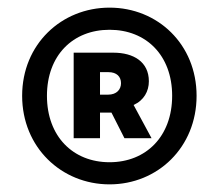

<svg xmlns="http://www.w3.org/2000/svg" viewBox="-20 -838 575 503"><path d="M267 -355C393 -355 495 -452 495 -587C495 -722 393 -818 267 -818C141 -818 38 -722 38 -587C38 -452 141 -355 267 -355ZM267 -413C171 -413 103 -481 103 -587C103 -693 171 -760 267 -760C363 -760 431 -693 431 -587C431 -481 363 -413 267 -413ZM173 -476H242V-543H272L306 -476H377L330 -563C357 -575 370 -599 370 -625C370 -676 330 -700 277 -700H173ZM242 -590V-649H264C286 -649 297 -637 297 -620C297 -604 286 -590 263 -590Z"/></svg>

Font: Noto Sans KR Black
Style: Regular
Weight: 900
Designer: Ryoko NISHIZUKA 西塚涼子 (kana, bopomofo & ideographs); Paul D. Hunt (Latin, Greek & Cyrillic); Sandoll Communications 산돌커뮤니
Foundry: Adobe
Version: Version 2.004;hotconv 1.0.118;makeotfexe 2.5.65603